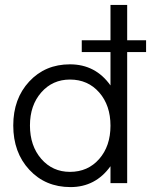

<svg xmlns="http://www.w3.org/2000/svg" viewBox="-20 -746 615 782"><path d="M575 -582V-534H498V0H430V-69Q369 16 267 16Q165 16 99.5 -54.5Q34 -125 34 -235Q34 -344 99 -414Q164 -484 265 -484Q369 -484 430 -398V-534H313V-582H430V-726H498V-582ZM265 -46Q338 -46 384 -98.5Q430 -151 430 -234Q430 -317 384 -369.5Q338 -422 265 -422Q194 -422 148 -369.5Q102 -317 102 -235Q102 -152 148 -99Q194 -46 265 -46Z"/></svg>

Font: Didact Gothic
Style: Regular
Weight: 400
Designer: Daniel Johnson
Foundry: Daniel Johnson
Version: Version 2.101;PS 002.101;hotconv 1.0.88;makeotf.lib2.5.64775